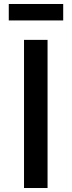

<svg xmlns="http://www.w3.org/2000/svg" viewBox="-20 -943 360 963"><path d="M100.5 0V-743H218.5V0ZM24 -840.5V-923H297V-840.5Z"/></svg>

Font: Merriweather Sans
Style: Regular
Weight: 400
Designer: Eben Sorkin
Foundry: Eben Sorkin
Version: Version 1.008; ttfautohint (v1.7.19-72a1) -l 8 -r 50 -G 200 